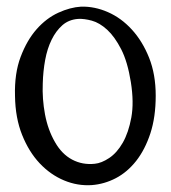

<svg xmlns="http://www.w3.org/2000/svg" viewBox="-20 -564 516 581"><path d="M225.6 -543.9Q266.6 -544.9 306.6 -527.3Q346.7 -509.8 378.9 -474.6Q411.1 -439.5 431.2 -389.2Q451.2 -338.9 451.2 -274.4Q451.2 -210 435.1 -160.6Q418.9 -111.3 392.1 -77.1Q365.2 -43 330.6 -24.9Q295.9 -6.8 257.8 -3.9Q214.8 -1 173.8 -18.1Q132.8 -35.2 100.1 -69.8Q67.4 -104.5 46.9 -155.8Q26.4 -207 25.4 -273.4Q23.4 -341.8 42.5 -392.1Q61.5 -442.4 90.8 -475.6Q120.1 -508.8 156.2 -525.4Q192.4 -542 225.6 -543.9ZM266.6 -68.4Q287.1 -70.3 310.5 -85.9Q334 -101.6 351.6 -132.3Q369.1 -163.1 377.4 -208.5Q385.7 -253.9 376 -315.4Q366.2 -377 346.7 -415Q327.1 -453.1 304.2 -474.1Q281.2 -495.1 257.8 -501.5Q234.4 -507.8 216.8 -506.8Q188.5 -504.9 168.9 -487.8Q149.4 -470.7 136.2 -443.8Q123 -417 116.7 -382.8Q110.4 -348.6 109.4 -311.5Q107.4 -264.6 116.2 -217.8Q125 -170.9 146.5 -133.8Q167 -97.7 198.2 -81.1Q229.5 -64.5 266.6 -68.4Z"/></svg>

Font: Mystery Quest
Style: Regular
Weight: 400
Designer: Squid
Foundry: Font Diner, Inc DBA Sideshow
Version: Version 1.000